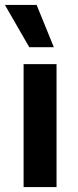

<svg xmlns="http://www.w3.org/2000/svg" viewBox="-29 -761 317 781"><path d="M201 -500V0H67V-500ZM120 -741 190 -569H90L-9 -741Z"/></svg>

Font: Prodigy Sans SemiBold
Style: Regular
Weight: 600
Designer: Wei Huang
Foundry: Wei Huang
Version: Version 1.003; ttfautohint (v1.8.3)